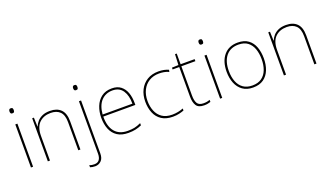

<svg xmlns="http://www.w3.org/2000/svg" viewBox="-79 -1346 3831 2211"><g transform="rotate(-20 1836.5 -240.5)"><path d="M103 -721Q121 -721 125.5 -711.5Q130 -702 130 -690Q130 -677 125.5 -668Q121 -659 103 -659Q88 -659 83 -668Q78 -677 78 -690Q78 -702 83 -711.5Q88 -721 103 -721ZM116 -528V0H90V-528Z M516 -538Q602 -538 649 -491Q696 -444 696 -346V0H670V-345Q670 -433 629.5 -473Q589 -513 516 -513Q430 -513 376.5 -461.5Q323 -410 323 -302V0H297V-528H318L322 -417H324Q336 -448 359.5 -475.5Q383 -503 421.5 -520.5Q460 -538 516 -538Z M858 -690Q858 -702 863 -711.5Q868 -721 883 -721Q901 -721 905.5 -711.5Q910 -702 910 -690Q910 -677 905.5 -668Q901 -659 883 -659Q868 -659 863 -668Q858 -677 858 -690ZM791 240Q772 240 757 237Q742 234 730 230V204Q745 211 760.5 213Q776 215 791 215Q831 215 850.5 188.5Q870 162 870 116V-528H896V120Q896 181 865 210.5Q834 240 791 240Z M1274 -538Q1342 -538 1384 -505Q1426 -472 1446 -416.5Q1466 -361 1466 -291V-266H1073Q1072 -145 1126 -80Q1180 -15 1283 -15Q1331 -15 1365.5 -22Q1400 -29 1446 -50V-23Q1408 -6 1369.5 2Q1331 10 1283 10Q1200 10 1147.5 -25Q1095 -60 1070.5 -121Q1046 -182 1046 -259Q1046 -334 1071 -397.5Q1096 -461 1146.5 -499.5Q1197 -538 1274 -538ZM1274 -513Q1190 -513 1136.5 -456.5Q1083 -400 1074 -291H1439Q1440 -390 1399 -451.5Q1358 -513 1274 -513Z M1829 10Q1745 10 1691 -25.5Q1637 -61 1611.5 -122.5Q1586 -184 1586 -261Q1586 -342 1617.5 -404.5Q1649 -467 1707 -502.5Q1765 -538 1846 -538Q1882 -538 1911.5 -532Q1941 -526 1969 -514L1964 -489Q1934 -503 1904.5 -508Q1875 -513 1846 -513Q1774 -513 1722 -481Q1670 -449 1641.5 -392Q1613 -335 1613 -261Q1613 -193 1635.5 -137Q1658 -81 1705.5 -48Q1753 -15 1829 -15Q1865 -15 1900.5 -22Q1936 -29 1965 -41V-16Q1940 -6 1905 2Q1870 10 1829 10Z M2211 -15Q2236 -15 2255 -18.5Q2274 -22 2290 -28V-3Q2274 2 2255.5 6Q2237 10 2211 10Q2141 10 2115.5 -30Q2090 -70 2090 -140V-503H2009V-525L2089 -528L2095 -659H2116V-528H2288V-503H2116V-143Q2116 -82 2136 -48.5Q2156 -15 2211 -15Z M2421 -721Q2439 -721 2443.5 -711.5Q2448 -702 2448 -690Q2448 -677 2443.5 -668Q2439 -659 2421 -659Q2406 -659 2401 -668Q2396 -677 2396 -690Q2396 -702 2401 -711.5Q2406 -721 2421 -721ZM2434 -528V0H2408V-528Z M3040 -264Q3040 -187 3015.5 -124.5Q2991 -62 2940.5 -26Q2890 10 2811 10Q2735 10 2684.5 -26Q2634 -62 2609 -124Q2584 -186 2584 -264Q2584 -390 2645.5 -464Q2707 -538 2817 -538Q2897 -538 2946 -501.5Q2995 -465 3017.5 -403Q3040 -341 3040 -264ZM2611 -264Q2611 -191 2633 -134.5Q2655 -78 2699.5 -46.5Q2744 -15 2811 -15Q2881 -15 2925.5 -47Q2970 -79 2991.5 -135.5Q3013 -192 3013 -264Q3013 -333 2993.5 -389.5Q2974 -446 2931 -479.5Q2888 -513 2817 -513Q2718 -513 2664.5 -447Q2611 -381 2611 -264Z M3409 -538Q3495 -538 3542 -491Q3589 -444 3589 -346V0H3563V-345Q3563 -433 3522.5 -473Q3482 -513 3409 -513Q3323 -513 3269.5 -461.5Q3216 -410 3216 -302V0H3190V-528H3211L3215 -417H3217Q3229 -448 3252.5 -475.5Q3276 -503 3314.5 -520.5Q3353 -538 3409 -538Z"/></g></svg>

Font: Noto Sans Thin
Style: Regular
Weight: 100
Designer: Monotype Design Team
Foundry: Monotype Imaging Inc.
Version: Version 2.007